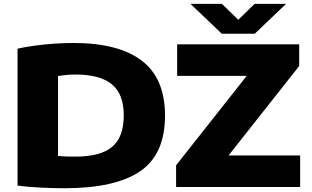

<svg xmlns="http://www.w3.org/2000/svg" viewBox="-20 -970 1618 996"><path d="M314 6.5Q262.5 6.5 196.5 3.5Q130.5 0.5 71 -7V-717.5Q110.5 -726.5 160 -733.2Q209.5 -740 261.8 -743.5Q314 -747 361.5 -747Q595 -747 715.5 -655.2Q836 -563.5 836 -370Q836 -169 706.5 -81.2Q577 6.5 314 6.5ZM370 -157.5Q501.5 -157.5 561.8 -208.2Q622 -259 622 -371.5Q622 -482 560.2 -532.8Q498.5 -583.5 370.5 -583.5Q350.5 -583.5 326 -581.2Q301.5 -579 281 -575.5V-161Q301 -159 322.8 -158.2Q344.5 -157.5 370 -157.5ZM893.5 0V-112.5L1260 -576.5H899V-740H1532V-627.5L1165.5 -163.5H1537V0ZM1130.5 -795 968 -950H1131L1216 -867.5L1301 -950H1464L1301.5 -795Z"/></svg>

Font: Encode Sans Expanded Expanded ExtraBold
Style: Regular
Weight: 800
Width: 7
Designer: Multiple Designers
Foundry: Impallari Type
Version: Version 3.000; ttfautohint (v1.8.3) -l 8 -r 50 -G 200 -x 14 